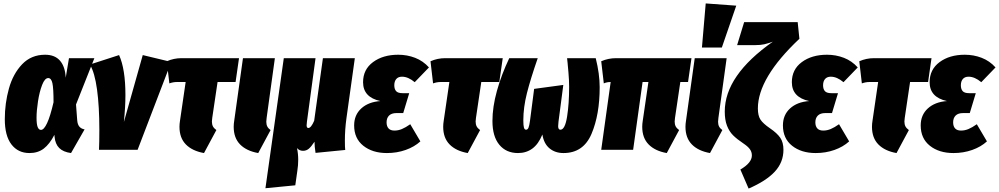

<svg xmlns="http://www.w3.org/2000/svg" viewBox="-20 -873 5822 1119"><path d="M363 -420 382 -534H530L423 -264L430 -172Q432 -147 443 -134.5Q454 -122 473 -119L394 19Q349 13 325.5 -10Q302 -33 298 -76L297 -87Q269 -33 235 -7Q201 19 152 19Q85 19 46.5 -31.5Q8 -82 8 -178Q8 -271 32 -357Q56 -443 109 -498.5Q162 -554 243 -554Q300 -554 330 -519Q360 -484 363 -420ZM193 -187Q193 -149 199.5 -132.5Q206 -116 219 -116Q236 -116 254.5 -155.5Q273 -195 292 -277Q292 -358 285.5 -388Q279 -418 261 -418Q241 -418 225.5 -378Q210 -338 201.5 -283Q193 -228 193 -187Z M711 -318Q711 -251 702 -162L812 -552L978 -512L782 0H557Q559 -41 559 -117Q559 -253 545.5 -351.5Q532 -450 504 -497L674 -552Q711 -471 711 -318Z M1217 -186Q1215 -170 1215 -165Q1215 -148 1221 -136.5Q1227 -125 1241 -115L1169 19Q1101 7 1063.5 -31Q1026 -69 1026 -134Q1026 -151 1029 -169L1062 -395H1011Q989 -395 967 -387L952 -516Q993 -534 1038 -534H1373L1353 -395H1248Z M1534 -186Q1532 -170 1532 -164Q1532 -147 1538 -135.5Q1544 -124 1557 -115L1485 19Q1417 7 1379.5 -31Q1342 -69 1342 -134Q1342 -151 1345 -169L1396 -534H1582Z M1990 -54Q1990 -14 1992 1L1819 18Q1813 -20 1813 -47Q1794 -18 1779.5 -6Q1765 6 1746 6Q1725 6 1711 -10Q1718 23 1718 58Q1718 91 1713 122L1701 207L1527 224L1634 -534H1819L1769 -165Q1767 -147 1767 -143Q1767 -127 1777 -127Q1793 -127 1811 -169L1862 -534H2048L1999 -183Q1990 -117 1990 -54Z M2044 -142Q2044 -203 2085.5 -241Q2127 -279 2197 -284Q2096 -306 2096 -394Q2096 -468 2154 -511Q2212 -554 2301 -554Q2353 -554 2399.5 -536Q2446 -518 2480 -480L2397 -394Q2359 -426 2323 -426Q2301 -426 2289.5 -412.5Q2278 -399 2278 -376Q2278 -354 2288.5 -342Q2299 -330 2326 -330H2365L2330 -214H2291Q2262 -214 2247.5 -199.5Q2233 -185 2233 -160Q2233 -137 2244.5 -124.5Q2256 -112 2279 -112Q2301 -112 2322.5 -121Q2344 -130 2371 -149L2430 -49Q2395 -17 2344 1Q2293 19 2235 19Q2151 19 2097.5 -23.5Q2044 -66 2044 -142Z M2754 -186Q2752 -170 2752 -165Q2752 -148 2758 -136.5Q2764 -125 2778 -115L2706 19Q2638 7 2600.5 -31Q2563 -69 2563 -134Q2563 -151 2566 -169L2599 -395H2548Q2526 -395 2504 -387L2489 -516Q2530 -534 2575 -534H2910L2890 -395H2785Z M2850 -168Q2850 -249 2876 -343Q2902 -437 2948 -534H3114Q3072 -413 3051 -330Q3030 -247 3030 -172Q3030 -142 3033.5 -129.5Q3037 -117 3046 -117Q3055 -117 3060 -128.5Q3065 -140 3069 -170L3093 -355L3263 -378L3235 -164Q3233 -144 3233 -138Q3233 -117 3246 -117Q3273 -117 3285 -193Q3297 -269 3297 -367Q3297 -405 3293 -450.5Q3289 -496 3288 -506L3285 -534H3452Q3475 -442 3475 -365Q3475 -205 3427.5 -93Q3380 19 3264 19Q3216 19 3183 -8Q3150 -35 3141 -89Q3118 -33 3082.5 -7Q3047 19 2999 19Q2930 19 2890 -29.5Q2850 -78 2850 -168Z M3914 -186Q3912 -170 3912 -165Q3912 -148 3918 -136.5Q3924 -125 3938 -115L3866 19Q3798 7 3760.5 -31Q3723 -69 3723 -134Q3723 -151 3726 -169L3759 -395H3725L3670 0H3484L3539 -395H3538Q3517 -395 3499 -387L3484 -516Q3525 -534 3571 -534H4010L3990 -395H3945Z M4167 -186Q4165 -170 4165 -164Q4165 -147 4171 -135.5Q4177 -124 4190 -115L4118 19Q4050 7 4012.5 -31Q3975 -69 3975 -134Q3975 -151 3978 -169L4029 -534H4215ZM4093 -853 4271 -840 4187 -596H4071Z M4295 115Q4362 76 4362 33Q4362 12 4350 -4Q4338 -20 4314 -36Q4275 -62 4252.5 -84.5Q4230 -107 4217 -140.5Q4204 -174 4204 -223Q4204 -433 4484 -630Q4456 -620 4434.5 -615Q4413 -610 4381 -610H4276L4317 -744H4629L4639 -647Q4397 -419 4397 -241Q4397 -199 4412 -176Q4427 -153 4468 -125Q4509 -97 4527.5 -70Q4546 -43 4546 0Q4546 73 4495.5 127.5Q4445 182 4343 226Z M4543 -142Q4543 -203 4584.5 -241Q4626 -279 4696 -284Q4595 -306 4595 -394Q4595 -468 4653 -511Q4711 -554 4800 -554Q4852 -554 4898.5 -536Q4945 -518 4979 -480L4896 -394Q4858 -426 4822 -426Q4800 -426 4788.5 -412.5Q4777 -399 4777 -376Q4777 -354 4787.5 -342Q4798 -330 4825 -330H4864L4829 -214H4790Q4761 -214 4746.5 -199.5Q4732 -185 4732 -160Q4732 -137 4743.5 -124.5Q4755 -112 4778 -112Q4800 -112 4821.5 -121Q4843 -130 4870 -149L4929 -49Q4894 -17 4843 1Q4792 19 4734 19Q4650 19 4596.5 -23.5Q4543 -66 4543 -142Z M5253 -186Q5251 -170 5251 -165Q5251 -148 5257 -136.5Q5263 -125 5277 -115L5205 19Q5137 7 5099.5 -31Q5062 -69 5062 -134Q5062 -151 5065 -169L5098 -395H5047Q5025 -395 5003 -387L4988 -516Q5029 -534 5074 -534H5409L5389 -395H5284Z M5346 -142Q5346 -203 5387.5 -241Q5429 -279 5499 -284Q5398 -306 5398 -394Q5398 -468 5456 -511Q5514 -554 5603 -554Q5655 -554 5701.5 -536Q5748 -518 5782 -480L5699 -394Q5661 -426 5625 -426Q5603 -426 5591.5 -412.5Q5580 -399 5580 -376Q5580 -354 5590.5 -342Q5601 -330 5628 -330H5667L5632 -214H5593Q5564 -214 5549.5 -199.5Q5535 -185 5535 -160Q5535 -137 5546.5 -124.5Q5558 -112 5581 -112Q5603 -112 5624.5 -121Q5646 -130 5673 -149L5732 -49Q5697 -17 5646 1Q5595 19 5537 19Q5453 19 5399.5 -23.5Q5346 -66 5346 -142Z"/></svg>

Font: Fira Sans Extra Condensed Black
Style: Italic
Weight: 900
Width: 3
Italic angle: -8°
Designer: Carrois Corporate & Edenspiekermann AG
Foundry: Carrois Corporate GbR & Edenspiekermann AG
Version: Version 4.203